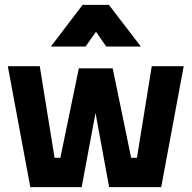

<svg xmlns="http://www.w3.org/2000/svg" viewBox="-20 -772 790 792"><path d="M12.2 -499H144L205.1 -121.1H229L305.2 -490.2H444.8L521 -121.1H544.9L606 -499H737.8L645 0H430.2L374 -306.2L316.9 0H105ZM189.9 -580.1 320.8 -752H429.2L561 -580.1H418L376 -641.1L333 -580.1Z"/></svg>

Font: TitilliumText25L
Style: 999 wt
Weight: 900
Designer: Accademia di Belle Arti di Urbino and others
Foundry: Accademia di Belle Arti di Urbino and others.
Version: Version 25.000